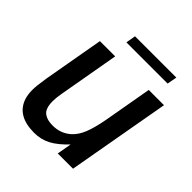

<svg xmlns="http://www.w3.org/2000/svg" viewBox="-193 -834 979 979"><g transform="rotate(45 296.0 -345.0)"><path d="M53 -80Q45 -106 45 -138Q45 -166 55 -229L113 -557H223L165 -228Q159 -194 159 -169Q159 -131 173 -110Q195 -82 247 -82Q306 -82 347 -120Q373 -144 389.5 -185Q406 -226 419 -296L465 -557H575L476 0H366L380 -79Q336 -32 295.5 -10.5Q255 11 206 11Q83 11 53 -80ZM510 -648H213L222 -701H520Z"/></g></svg>

Font: Open Sauce One Medium Italic
Style: Regular
Weight: 500
Italic angle: -10°
Designer: Alfredo Marco Pradil
Foundry: Creative Sauce Fz LLC
Version: Version 1.477